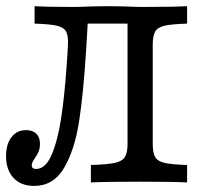

<svg xmlns="http://www.w3.org/2000/svg" viewBox="-30 -591 682 622"><path d="M-10.4 -85.1Q-10.4 -123.5 7.1 -146.5Q24.6 -169.5 54.2 -169.5Q75.6 -169.5 87.6 -158Q99.5 -146.5 99.5 -125.3Q99.5 -111.1 95.2 -100.5Q90.8 -89.9 83 -78.4Q78.6 -72.5 75.7 -66.5Q72.8 -60.5 72.8 -54.9Q72.8 -49.3 76.5 -46.4Q80.2 -43.6 86.9 -43.6Q117.3 -43.6 137.1 -89.2Q156.8 -134.7 168 -207.5Q179.1 -280.2 185.8 -376.9Q189.2 -422.9 190.1 -445.2Q191.8 -474.9 184.2 -488.7Q176.7 -502.4 154.2 -507.7Q131.7 -512.9 82 -514.5V-571Q124.7 -568.5 208.4 -568.5Q227.4 -568.5 266.8 -570.2L322.1 -571L373 -570.2Q409 -568.5 431.2 -568.5Q534.3 -568.5 576.1 -571V-514.5Q525.6 -512.9 503.1 -507.7Q480.6 -502.5 472.7 -488.8Q464.8 -475.1 464.8 -445.2V-125.8Q464.8 -96 472.7 -82.3Q480.6 -68.5 503.1 -63.3Q525.6 -58.1 576.1 -56.5V0Q530.5 -2.4 422.8 -2.4Q313.9 -2.4 264.4 0V-56.5Q317.9 -58.1 341.9 -63.3Q365.9 -68.5 374.6 -82.3Q383.2 -96 383.2 -125.8V-525.4L398.2 -514.5H234.5L254.5 -520.9Q252 -478.8 249.5 -436.6Q240.5 -289 226.1 -196.9Q211.6 -104.7 177.4 -46.7Q143.2 11.3 80.6 11.3Q38 11.3 13.8 -14.6Q-10.4 -40.6 -10.4 -85.1Z"/></svg>

Font: Playfair Micro SmCond SmLight
Style: Regular
Weight: 360
Width: 4
Designer: Claus Eggers Sørensen
Foundry: Claus Eggers Sørensen
Version: Version 2.100;Glyphs 3.2 (3219)